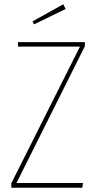

<svg xmlns="http://www.w3.org/2000/svg" viewBox="-20 -878 458 898"><path d="M377 -681V-662L57 -22H368L365 0H33V-21L354 -660H64V-681ZM276 -858 287 -836 139 -764 132 -778Z"/></svg>

Font: Fira Sans Extra Condensed Thin
Style: Regular
Weight: 250
Width: 1
Designer: Carrois Corporate & Edenspiekermann AG
Foundry: Carrois Corporate GbR & Edenspiekermann AG
Version: Version 4.203